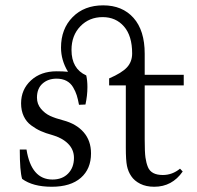

<svg xmlns="http://www.w3.org/2000/svg" viewBox="-20 -694 743 725"><path d="M63.5 -18.6Q54.7 -47.9 54.7 -129.4H80.1Q98.1 -16.1 178.2 -16.1Q215.3 -16.1 237.3 -38.8Q259.3 -61.5 259.3 -97.7Q259.3 -129.4 236.8 -151.6Q214.4 -173.8 175.8 -184.6Q152.3 -190.9 134.3 -199Q116.2 -207 97.9 -220.5Q79.6 -233.9 69.6 -255.1Q59.6 -276.4 59.6 -303.7Q59.6 -356 96.9 -390.4Q134.3 -424.8 193.8 -424.8Q218.3 -424.8 236.8 -422.9Q210.4 -466.3 210.4 -514.2Q210.4 -585 254.2 -629.4Q297.9 -673.8 369.6 -673.8Q441.9 -673.8 484.1 -626.5Q526.4 -579.1 526.4 -491.2V-411.6H673.8V-371.6H526.4V-167.5Q526.4 -119.1 529.3 -98.9Q532.2 -78.6 538.6 -63Q550.8 -33.2 594.7 -33.2Q630.9 -33.2 659.7 -57.1L669.9 -46.4Q629.9 11.2 562.5 11.2Q531.7 11.2 509.5 0Q487.3 -11.2 475.6 -28.8Q463.9 -45.9 459.5 -67.4Q455.1 -88.9 455.1 -135.7V-371.6H392.1V-397.9Q439.9 -418.5 459.5 -439.7Q479 -460.9 479 -492.2Q479 -558.6 448.2 -594Q417.5 -629.4 367.7 -629.4Q316.9 -629.4 283.4 -594.7Q250 -560.1 250 -505.4Q250 -434.1 305.7 -409.2Q310.1 -390.1 310.1 -365.2Q310.1 -333 302.7 -299.3L278.3 -298.3Q274.4 -319.3 269.8 -334.2Q265.1 -349.1 255.9 -364.7Q246.6 -380.4 231 -388.7Q215.3 -397 193.4 -397Q161.6 -397 140.6 -378.4Q119.6 -359.9 119.6 -325.2Q119.6 -301.3 134.5 -283.4Q149.4 -265.6 169.4 -256.3Q189.5 -247.1 218.3 -239.7Q268.1 -226.6 295.9 -194.6Q323.7 -162.6 323.7 -114.7Q323.7 -56.2 285.2 -22.5Q246.6 11.2 175.3 11.2Q104 11.2 63.5 -18.6Z"/></svg>

Font: Elstob 18pt
Style: Regular
Weight: 400
Designer: Peter S. Baker
Version: Version 1.015